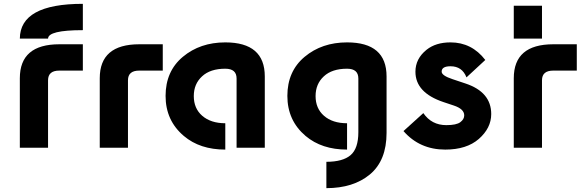

<svg xmlns="http://www.w3.org/2000/svg" viewBox="-20 -767 3020 997"><path d="M83 0V-360.8Q83 -537.1 288.1 -537.1H410.2V-400.4H288.1Q229.5 -400.4 229.5 -350.1V0ZM410.2 -747.1Q410.2 -747.1 410.2 -610.4Q229.5 -610.4 229.5 -566.4H83Q84 -747.1 410.2 -747.1Z M498 0V-360.8Q498 -537.1 703.1 -537.1H825.2V-400.4H703.1Q644.5 -400.4 644.5 -350.1V0Z M1355 0H1208.5V-359.4Q1208.5 -410.2 1149.9 -410.2Q1071.8 -410.2 1029.3 -370.6Q986.3 -331.1 986.3 -268.1Q986.3 -204.1 1029.8 -166Q1074.7 -127 1149.9 -127V9.8Q1018.1 9.8 934.6 -61Q839.8 -141.1 839.8 -269Q839.8 -397 929.4 -471.9Q1019 -546.9 1149.9 -546.9Q1355 -546.9 1355 -370.1Z M1782.2 9.8Q1650.9 9.8 1566.9 -61Q1472.2 -141.1 1472.2 -269Q1472.2 -397 1561.8 -471.9Q1651.4 -546.9 1782.2 -546.9Q1987.3 -546.9 1987.3 -370.1V-77.1Q1987.3 66.4 1900.9 138.7Q1814.9 210 1674.8 210V73.2Q1759.8 73.2 1800.3 38.8Q1840.8 4.4 1840.8 -80.6V-359.4Q1840.8 -410.2 1782.2 -410.2Q1704.1 -410.2 1661.6 -370.6Q1618.7 -331.1 1618.7 -268.1Q1618.7 -204.1 1662.1 -166Q1706.5 -127 1782.2 -127Z M2292 9.8Q2159.2 9.8 2075.2 -86.4L2178.2 -179.7Q2221.2 -117.2 2297.4 -117.2Q2350.6 -117.2 2370.6 -132.8Q2390.6 -147.9 2390.6 -168Q2390.6 -201.2 2335.9 -219.2L2283.2 -236.8Q2137.2 -285.6 2137.2 -394.5Q2137.2 -462.4 2195.3 -508.8Q2243.2 -546.9 2319.3 -546.9Q2429.7 -546.9 2500 -455.6L2402.3 -365.2Q2379.9 -422.9 2319.3 -422.9Q2273.4 -422.9 2273.4 -395Q2273.4 -374.5 2329.6 -356L2397 -333.5Q2530.8 -289.1 2530.8 -174.8Q2530.8 -102.1 2466.3 -45.4Q2402.8 9.8 2292 9.8Z M2647.9 0V-360.8Q2647.9 -537.1 2853 -537.1H2975.1V-400.4H2853Q2794.4 -400.4 2794.4 -350.1V0ZM2647.9 -737.3H2794.4V-566.4H2647.9Z"/></svg>

Font: Newest Shape
Style: Bold
Weight: 700
Designer: Wojciech Kalinowski "wmk69" (wmk69@o2.pl)
Foundry: Wojciech Kalinowski "wmk69" (wmk69@o2.pl)
Version: Version 1.0.0; 2022-02-24